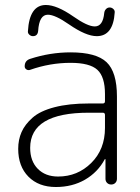

<svg xmlns="http://www.w3.org/2000/svg" viewBox="-20 -740 562 770"><path d="M336 -288Q101 -288 101 -147Q101 -94 131.5 -63Q162 -32 213 -32Q291 -32 346 -86.5Q401 -141 401 -227V-279Q401 -288 392 -288ZM204 10Q135 10 94 -31.5Q53 -73 53 -143Q53 -180 66.5 -210.5Q80 -241 110.5 -268Q141 -295 198.5 -310Q256 -325 336 -325H392Q401 -325 401 -334V-363Q401 -432 370.5 -460Q340 -488 263 -488Q181 -488 101 -460Q93 -457 86 -461.5Q79 -466 79 -474Q79 -497 101 -504Q181 -530 263 -530Q366 -530 407.5 -490.5Q449 -451 449 -353V-23Q449 -13 442.5 -6.5Q436 0 426 0Q416 0 409.5 -6.5Q403 -13 403 -23V-101Q403 -102 402 -102Q400 -102 400 -101Q372 -49 321 -19.5Q270 10 204 10ZM420 -710Q428 -710 434.5 -704Q441 -698 440 -690Q434 -595 368 -595Q325 -595 257 -642Q201 -681 172 -681Q137 -681 133 -616Q131 -595 112 -595Q104 -595 97.5 -601Q91 -607 92 -615Q98 -720 164 -720Q208 -720 274 -674Q331 -634 360 -634Q393 -634 398 -688Q399 -697 405 -703.5Q411 -710 420 -710Z"/></svg>

Font: Rounded Mplus 1c Light
Style: Regular
Weight: 300
Version: Version 1.059.20150529